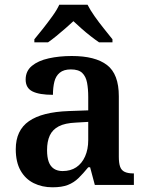

<svg xmlns="http://www.w3.org/2000/svg" viewBox="-20 -786 625 816"><path d="M203 10Q159 10 123.5 -7.5Q88 -25 67.5 -61Q47 -97 47 -152Q47 -232 103 -271Q159 -310 272 -314L355 -317V-374Q355 -408 350 -434.5Q345 -461 329.5 -476Q314 -491 281 -491Q251 -491 234 -477Q217 -463 211 -438.5Q205 -414 205 -383Q147 -383 118 -397.5Q89 -412 89 -448Q89 -484 115.5 -506Q142 -528 187 -538Q232 -548 285 -548Q385 -548 435 -509.5Q485 -471 485 -377V-120Q485 -93 490.5 -77.5Q496 -62 510 -55.5Q524 -49 546 -49H549V0H383L363 -75H355Q333 -48 313.5 -29Q294 -10 268.5 0Q243 10 203 10ZM246 -59Q280 -59 304 -75Q328 -91 341.5 -121Q355 -151 355 -191V-268L303 -265Q256 -263 229.5 -249Q203 -235 191.5 -210Q180 -185 180 -148Q180 -118 187 -98.5Q194 -79 209 -69Q224 -59 246 -59ZM126 -619Q142 -638 162.5 -664Q183 -690 202.5 -717Q222 -744 232 -766H352Q363 -744 382 -717Q401 -690 422 -664Q443 -638 458 -619V-606H401Q385 -617 365 -632.5Q345 -648 326 -665Q307 -682 292 -696Q277 -682 257.5 -665Q238 -648 219 -632.5Q200 -617 184 -606H126Z"/></svg>

Font: Noto Serif Bengali SemiBold
Style: Regular
Weight: 600
Version: Version 2.003